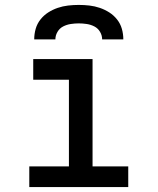

<svg xmlns="http://www.w3.org/2000/svg" viewBox="-20 -760 640 780"><path d="M99 0V-84H260V-436H115V-520H356V-84H501V0ZM119 -600Q119 -622 125 -643Q131 -664 144.5 -681Q158 -698 176 -709.5Q194 -721 214.5 -728Q235 -735 256.5 -737.5Q278 -740 300 -740Q322 -740 343.5 -737.5Q365 -735 385.5 -728Q406 -721 424 -709.5Q442 -698 455.5 -681Q469 -664 475 -643Q481 -622 481 -600H395Q395 -616 386.5 -630.5Q378 -645 363.5 -652.5Q349 -660 332.5 -662.5Q316 -665 300 -665Q284 -665 267.5 -662.5Q251 -660 236.5 -652.5Q222 -645 213.5 -630.5Q205 -616 205 -600Z"/></svg>

Font: Iosevka Medium Extended
Style: Regular
Weight: 500
Width: 7
Monospace: yes
Designer: Belleve Invis
Foundry: Belleve Invis
Version: Version 32.5.0; ttfautohint (v1.8.4)